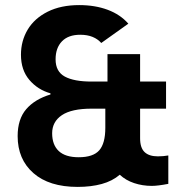

<svg xmlns="http://www.w3.org/2000/svg" viewBox="-20 -727 726 754"><path d="M49.3 -192.6Q49.3 -259.1 83 -298.3Q116.8 -337.5 178.2 -356V-360.5Q128.3 -374.5 95.3 -413.2Q62.3 -451.9 62.3 -512Q62.3 -566.5 88.8 -610.8Q115.4 -655 167.1 -681Q218.9 -707 291 -707Q353.5 -707 403 -688.5Q452.5 -670 484 -634L377.6 -558.2Q364.2 -573.6 343.5 -582.1Q322.9 -590.5 295 -590.5Q248.2 -590.5 223.2 -564.6Q198.3 -538.8 198.3 -493.9Q198.3 -446 234.5 -426.3Q270.6 -406.7 339.4 -406.7H402.1V-514.5H530.2V-406.7H632.1V-300.3H530.2V-183.7Q530.2 -146.3 547.9 -129.7Q565.5 -113 599.9 -113Q621.5 -113 641 -116.5V-5Q599.3 3 576.3 3Q539.4 3 506.6 -8Q473.9 -18.9 450.4 -40.8Q421.3 -15.9 379.6 -4.5Q337.8 7 284.9 7Q172.9 7 111.1 -47.3Q49.3 -101.5 49.3 -192.6ZM288.9 -109.5Q345.8 -109.5 369.7 -136.6Q393.6 -163.8 393.6 -225.1V-300.3H339.9Q261.1 -300.3 223 -274.7Q184.8 -249 184.8 -203.6Q184.8 -158.3 210.7 -133.9Q236.7 -109.5 288.9 -109.5Z"/></svg>

Font: AF Albert Sans Medium
Style: Regular
Weight: 500
Designer: Andreas Rasmussen
Foundry: a.Foundry
Version: Version 1.300;Glyphs 3.2 (3231)